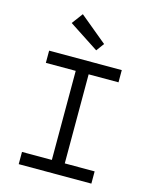

<svg xmlns="http://www.w3.org/2000/svg" viewBox="-130 -977 840 1062"><g transform="rotate(15 290.0 -446.5)"><path d="M82 0V-70H253V-580H82V-650H498V-580H327V-70H498V0ZM333 -719 163 -830 210 -893 366 -764Z"/></g></svg>

Font: Sometype Mono
Style: Regular
Weight: 400
Monospace: yes
Designer: Ryoichi Tsunekawa
Foundry: Dharma Type
Version: Version 1.000; ttfautohint (v1.8.3)